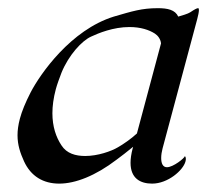

<svg xmlns="http://www.w3.org/2000/svg" viewBox="-20 -438 512 458"><path d="M452.5 -418.5C449.6 -418.5 443.9 -415.5 433.8 -408.7C429 -405.3 412.5 -400.4 405.2 -398.4C397.8 -414.6 379.8 -418.5 356.8 -418.5C317.8 -418.5 295.3 -411.1 251.4 -398.4C149.1 -366.7 76.2 -262.2 52.9 -217.3C40.7 -193.4 32.2 -172.9 27.4 -154.8C23.5 -140.1 21.8 -127.2 21.8 -115.4C21.8 -92.1 28.3 -73 37.3 -53.2C53.6 -17.6 83.1 0 121.2 0C159.8 0 207.7 -18.6 258.1 -57.1C269.1 -65.4 283.7 -76.2 297.6 -87.9L296.6 -84.5C293 -71 291.4 -59.4 291.4 -49.6C291.4 -12.5 314.7 0 342.9 0C380.5 0 416.8 -31.7 422.4 -52.7C425 -62.5 421.4 -65.4 420.9 -65.4C420.3 -61 393.4 -39.1 378.2 -39.1C368.1 -39.1 364.5 -48.8 364.5 -61C364.5 -68.3 365.8 -76.5 367.8 -84L450.5 -392.6C452.7 -401 454.5 -409.2 454.5 -414C454.5 -416.8 454 -418.5 452.5 -418.5ZM364.1 -334.5 306.6 -119.6C292.9 -106.9 273.1 -93.3 261.7 -86.9C245.4 -77.1 213.1 -65.9 183.3 -65.9C160.3 -65.9 139 -71.8 126.6 -91.3C113.7 -110.7 105 -135.9 105 -167.9C105 -185 107.5 -204 113.1 -225.1C116.4 -237.3 121.4 -250.5 126.7 -264.6C143.8 -306.6 175.4 -340.8 197.1 -350.6C214.9 -358.9 250.1 -373.5 288.7 -373.5C315.5 -373.5 335.7 -366.7 349.4 -357.9C356.9 -353 363 -344.7 364.1 -334.5Z"/></svg>

Font: Pierce
Style: Oblique
Weight: 400
Italic angle: -15°
Version: Version 0.2.0